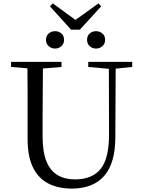

<svg xmlns="http://www.w3.org/2000/svg" viewBox="-20 -1091 837 1127"><path d="M401 16Q324 16 265.5 -13Q207 -42 174.5 -106.5Q142 -171 142 -276V-391Q142 -476 142 -560Q142 -625 141 -690L45 -698V-728H341V-698L232 -689Q231 -626 231 -561Q230 -477 230 -391V-291Q230 -199 253 -143Q276 -87 319 -62.5Q362 -38 420 -38Q522 -38 571.5 -100.5Q621 -163 620 -306L619 -687L498 -698V-728H756V-698L659 -688L657 -286Q657 -133 591.5 -58.5Q526 16 401 16ZM290 -1071 423 -974 558 -1071 574 -1054 449 -917H397L273 -1054ZM303 -806Q282 -806 266 -820Q250 -834 250 -857Q250 -881 266 -894.5Q282 -908 303 -908Q325 -908 340.5 -894.5Q356 -881 356 -857Q356 -834 340.5 -820Q325 -806 303 -806ZM544 -806Q522 -806 506.5 -820Q491 -834 491 -857Q491 -881 506.5 -894.5Q522 -908 544 -908Q565 -908 581 -894.5Q597 -881 597 -857Q597 -834 581 -820Q565 -806 544 -806Z"/></svg>

Font: Early Summer Mincho
Style: Regular
Weight: 400
Designer: GuiWonder
Version: Version 1.002